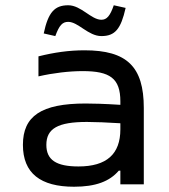

<svg xmlns="http://www.w3.org/2000/svg" viewBox="-20 -700 640 729"><path d="M301 -509C242 -509 186 -501 126 -486V-410C183 -423 243 -430 294 -430C397 -430 437 -403 437 -315V-302C375 -306 330 -307 305 -307C136 -307 67 -259 67 -150C67 -42 134 9 261 9C343 9 396 -11 431 -52H437V0H526V-290C526 -447 462 -509 301 -509ZM146 -573 190 -563C205 -604 217 -617 239 -617C277 -617 315 -563 365 -563C417 -563 439 -590 457 -670L412 -680C398 -639 385 -625 365 -625C326 -625 288 -680 239 -680C187 -680 163 -653 146 -573ZM156 -150C156 -212 200 -237 310 -237C339 -237 391 -235 437 -232V-209C437 -115 385 -68 278 -68C193 -68 156 -93 156 -150Z"/></svg>

Font: LT Wave Mono
Style: Regular
Weight: 400
Designer: Daniel Lyons
Version: Version 2.5 (Glyphs App)